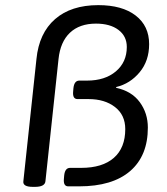

<svg xmlns="http://www.w3.org/2000/svg" viewBox="-20 -726 650 748"><path d="M108 2Q68 2 71 -20L122 -496Q132 -597 194.5 -651.5Q257 -706 363 -706Q456 -706 508.5 -665.5Q561 -625 561 -554Q561 -489 524 -444.5Q487 -400 433 -387L432 -384Q493 -371 524.5 -328Q556 -285 556 -229Q556 -119 487 -59.5Q418 0 288 0H246Q226 0 229 -30L230 -42Q233 -72 253 -72H296Q379 -72 423.5 -111Q468 -150 468 -223Q468 -278 428 -309Q388 -340 325 -340H282Q262 -340 265 -370L266 -382Q269 -412 289 -412H319Q389 -412 431.5 -448Q474 -484 474 -543Q474 -585 441.5 -609.5Q409 -634 354 -634Q290 -634 252.5 -598.5Q215 -563 208 -496L157 -20Q155 2 116 2Z"/></svg>

Font: Asap Semi Expanded Semi Expanded Regular
Style: Italic
Weight: 400
Width: 6
Italic angle: -6°
Designer: Pablo Cosgaya
Foundry: Omnibus-Type
Version: Version 3.001; ttfautohint (v1.8.4.7-5d5b)